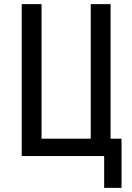

<svg xmlns="http://www.w3.org/2000/svg" viewBox="-20 -755 640 929"><path d="M484 154V0H85V-735H181V-84H419V-735H515V-84H568V154Z"/></svg>

Font: Iosevka Medium Extended
Style: Regular
Weight: 500
Width: 7
Monospace: yes
Designer: Belleve Invis
Foundry: Belleve Invis
Version: Version 32.5.0; ttfautohint (v1.8.4)